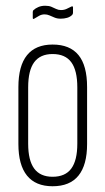

<svg xmlns="http://www.w3.org/2000/svg" viewBox="-20 -642 367 668"><path d="M163 6Q104 6 74 -31Q44 -68 44 -141V-339Q44 -413 74 -450Q104 -487 163 -487Q223 -487 253 -450.5Q283 -414 283 -339V-141Q283 -68 253 -31Q223 6 163 6ZM163 -27Q207 -27 228 -55.5Q249 -84 249 -142V-338Q249 -397 228 -425.5Q207 -454 163 -454Q120 -454 99 -425.5Q78 -397 78 -338V-142Q78 -84 99 -55.5Q120 -27 163 -27ZM191 -577Q179 -577 169.5 -581Q160 -585 152 -588.5Q144 -592 135 -592Q125 -592 116 -587Q107 -582 99 -577Q94 -574 94 -580V-600Q94 -605 97 -607Q103 -613 113.5 -617.5Q124 -622 137 -622Q150 -622 158.5 -618.5Q167 -615 175 -611Q183 -607 192 -607Q203 -607 211.5 -611Q220 -615 228 -619Q234 -622 234 -616V-598Q234 -593 231 -590Q224 -583 213.5 -580Q203 -577 191 -577Z"/></svg>

Font: Sofia Sans Extra Condensed ExtraLight
Style: Regular
Weight: 250
Designer: Botio Nikoltchev, Ani Petrova
Foundry: lettersoup
Version: Version 4.101